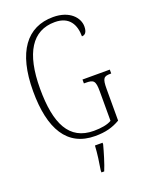

<svg xmlns="http://www.w3.org/2000/svg" viewBox="-172 -809 859 1116"><g transform="rotate(-20 258.0 -251.5)"><path d="M295 10C359 10 404 -2 450 -29V-223C450 -292 460 -300 502 -300H506V-324H337V-300H347C397 -300 408 -292 408 -225V-43C384 -28 344 -21 298 -21C146 -21 87 -141 87 -358C87 -579 160 -693 299 -693C390 -693 420 -632 420 -561C440 -561 453 -576 453 -611C453 -664 403 -724 300 -724C138 -724 44 -601 44 -358C44 -124 123 10 295 10ZM256 208V221H273C290 181 310 113 321 71V61H274C271 113 264 160 256 208Z"/></g></svg>

Font: Noto Serif Armenian ExtraCondensed ExtraLight
Style: Regular
Weight: 200
Width: 2
Designer: Monotype Design Team
Foundry: Monotype Imaging Inc.
Version: Version 2.008